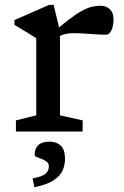

<svg xmlns="http://www.w3.org/2000/svg" viewBox="-20 -537 508 784"><path d="M389.5 -513.5Q413.5 -513.5 428.5 -499.5Q443.5 -485.5 443.5 -459.5Q443.5 -429 434.5 -412.2Q425.5 -395.5 415 -395.5Q392 -395.5 369.2 -397Q346.5 -398.5 324.2 -400Q302 -401.5 280 -401.5Q268 -401.5 256.2 -399.8Q244.5 -398 232 -393.5Q219.5 -389 205 -380L189.5 -397.5Q231 -434 261 -457Q291 -480 313.5 -492.2Q336 -504.5 354 -509Q372 -513.5 389.5 -513.5ZM225 -409V-66L317.5 -45.5V0H45V-45.5L128 -66V-381Q121.5 -385.5 107.5 -394Q93.5 -402.5 75.5 -413.5Q57.5 -424.5 39 -435.5V-455L180.5 -517H199ZM113 191.5Q153 184 166.2 172.2Q179.5 160.5 179.5 142.5Q179.5 130.5 170.8 123.5Q162 116.5 150.5 112.2Q139 108 130.2 104.2Q121.5 100.5 121.5 95Q121.5 69.5 136.2 55.5Q151 41.5 183 41.5Q211 41.5 228.2 57.8Q245.5 74 245.5 112Q245.5 135.5 236 158Q226.5 180.5 199.5 198.8Q172.5 217 120.5 227.5Z"/></svg>

Font: Newsreader 7pt
Style: Regular
Weight: 400
Designer: Hugues Gentile
Foundry: Production Type
Version: Version 1.003